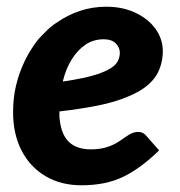

<svg xmlns="http://www.w3.org/2000/svg" viewBox="-20 -544 535 572"><path d="M223 8Q161 8 115 -19.5Q69 -47 44 -96Q19 -145 19 -209Q19 -229 21 -249.5Q23 -270 28 -290Q37 -328 54 -363Q71 -398 95 -428Q108 -442 121.5 -455Q135 -468 151 -478Q181 -499 218 -511.5Q255 -524 297 -524Q346 -524 384.5 -505.5Q423 -487 444 -457Q465 -427 465 -392Q465 -358 451 -329Q437 -300 402 -277Q378 -262 344 -249.5Q310 -237 263.5 -228Q217 -219 157 -212Q157 -206 157 -198.5Q157 -191 158 -187Q163 -142 186 -120.5Q209 -99 251 -99Q279 -99 301 -106.5Q323 -114 338 -125Q347 -131 355.5 -137Q364 -143 373 -147Q382 -151 392 -151Q407 -151 417 -138L454 -96Q400 -43 347.5 -17.5Q295 8 223 8ZM167 -301Q200 -306 226.5 -311.5Q253 -317 272 -323.5Q291 -330 305 -338Q322 -347 329.5 -359.5Q337 -372 337 -387Q337 -402 325 -414.5Q313 -427 289 -427Q259 -427 235.5 -411.5Q212 -396 194 -367.5Q176 -339 167 -301Z"/></svg>

Font: Aleo ExtraBold
Style: Italic
Weight: 800
Italic angle: -7°
Designer: Alessio Laiso
Foundry: Alessio Laiso
Version: Version 2.001;gftools[0.9.29]